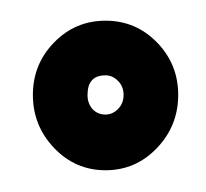

<svg xmlns="http://www.w3.org/2000/svg" viewBox="-20 -728 194 181"><path d="M79.5 -567.5Q51 -567.5 31 -588.5Q11 -609.5 11 -638.5Q11 -667.5 31 -688Q51 -708.5 79.5 -708.5Q108 -708.5 128 -688Q148 -667.5 148 -638.5Q148 -609.5 128 -588.5Q108 -567.5 79.5 -567.5ZM79.5 -620Q86 -620 91.2 -625.2Q96.5 -630.5 96.5 -638.5Q96.5 -646.5 91.2 -651.8Q86 -657 79.5 -657Q62.5 -657 62.5 -638.5Q62.5 -630.5 67.2 -625.2Q72 -620 79.5 -620Z"/></svg>

Font: Anybody ExtraBold
Style: Regular
Weight: 800
Designer: Tyler Finck
Foundry: Etcetera Type Company
Version: Version 1.010; ttfautohint (v1.8.3) -l 8 -r 50 -G 200 -x 14 